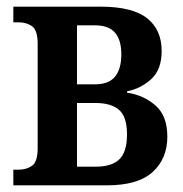

<svg xmlns="http://www.w3.org/2000/svg" viewBox="-20 -556 549 576"><path d="M20 0V-47H36Q60 -47 76.5 -59Q93 -71 93 -112V-424Q93 -465 76.5 -477Q60 -489 36 -489H20V-536H282Q377 -536 421 -501.5Q465 -467 465 -403Q465 -347 433.5 -318.5Q402 -290 361 -282V-278Q410 -271 446 -240Q482 -209 482 -146Q482 -80 438 -40Q394 0 301 0ZM211 -303H265Q306 -303 325 -326Q344 -349 344 -393Q344 -436 325 -458Q306 -480 265 -480H211ZM211 -56H268Q315 -56 338 -78Q361 -100 361 -153Q361 -206 337 -226.5Q313 -247 267 -247H211Z"/></svg>

Font: Noto Serif Condensed SemiBold
Style: Regular
Weight: 600
Width: 3
Designer: Monotype Design Team
Foundry: Monotype Imaging Inc.
Version: Version 2.013